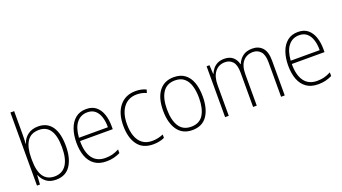

<svg xmlns="http://www.w3.org/2000/svg" viewBox="-60 -1313 3341 1876"><g transform="rotate(-20 1610.5 -375.0)"><path d="M120 -520Q120 -497 119 -469.5Q118 -442 117 -422H120Q135 -474 179 -507Q223 -540 287 -540Q381 -540 430 -470.5Q479 -401 479 -267Q479 -141 429 -65.5Q379 10 278 10Q216 10 177.5 -19.5Q139 -49 121 -95H118L112 0H81V-760H120ZM284 -505Q198 -505 159 -443.5Q120 -382 120 -274V-251Q120 -25 275 -25Q355 -25 397 -86.5Q439 -148 439 -268Q439 -505 284 -505Z M787 -539Q850 -539 889 -506.5Q928 -474 946.5 -419Q965 -364 965 -297V-265H625Q624 -149 669.5 -87Q715 -25 803 -25Q843 -25 875 -33Q907 -41 946 -61V-23Q913 -7 878.5 1.5Q844 10 802 10Q728 10 680 -24Q632 -58 609 -119Q586 -180 586 -262Q586 -341 608.5 -404Q631 -467 675.5 -503Q720 -539 787 -539ZM787 -505Q718 -505 675.5 -453Q633 -401 626 -299H927Q928 -358 913 -405Q898 -452 867 -478.5Q836 -505 787 -505Z M1288 10Q1179 10 1126 -63.5Q1073 -137 1073 -260Q1073 -391 1134 -465Q1195 -539 1301 -539Q1361 -539 1409 -516L1399 -483Q1375 -494 1350 -499Q1325 -504 1301 -504Q1212 -504 1162 -439.5Q1112 -375 1112 -261Q1112 -192 1130.5 -139Q1149 -86 1188.5 -55.5Q1228 -25 1290 -25Q1321 -25 1350.5 -31.5Q1380 -38 1406 -49V-14Q1383 -3 1353 3.5Q1323 10 1288 10Z M1901 -265Q1901 -139 1850 -64.5Q1799 10 1695 10Q1594 10 1541.5 -64.5Q1489 -139 1489 -266Q1489 -395 1543 -467Q1597 -539 1698 -539Q1768 -539 1813 -504.5Q1858 -470 1879.5 -408.5Q1901 -347 1901 -265ZM1529 -266Q1529 -154 1569.5 -89.5Q1610 -25 1695 -25Q1782 -25 1822 -89Q1862 -153 1862 -265Q1862 -336 1845.5 -390Q1829 -444 1793 -474.5Q1757 -505 1698 -505Q1613 -505 1571 -442Q1529 -379 1529 -266Z M2514 -539Q2579 -539 2618 -496.5Q2657 -454 2657 -363V0H2619V-360Q2619 -437 2588 -471Q2557 -505 2510 -505Q2444 -505 2405 -460Q2366 -415 2366 -324V0H2328V-356Q2328 -437 2297.5 -471Q2267 -505 2219 -505Q2152 -505 2113.5 -456Q2075 -407 2075 -319V0H2037V-529H2067L2072 -437H2075Q2085 -462 2103.5 -485.5Q2122 -509 2151 -524Q2180 -539 2223 -539Q2277 -539 2310.5 -511Q2344 -483 2355 -435H2358Q2377 -482 2415 -510.5Q2453 -539 2514 -539Z M2989 -539Q3052 -539 3091 -506.5Q3130 -474 3148.5 -419Q3167 -364 3167 -297V-265H2827Q2826 -149 2871.5 -87Q2917 -25 3005 -25Q3045 -25 3077 -33Q3109 -41 3148 -61V-23Q3115 -7 3080.5 1.5Q3046 10 3004 10Q2930 10 2882 -24Q2834 -58 2811 -119Q2788 -180 2788 -262Q2788 -341 2810.5 -404Q2833 -467 2877.5 -503Q2922 -539 2989 -539ZM2989 -505Q2920 -505 2877.5 -453Q2835 -401 2828 -299H3129Q3130 -358 3115 -405Q3100 -452 3069 -478.5Q3038 -505 2989 -505Z"/></g></svg>

Font: Noto Sans Kannada SemiCondensed ExtraLight
Style: Regular
Weight: 200
Width: 4
Designer: Jelle Bosma - Monotype Design Team
Foundry: Monotype Imaging Inc.
Version: Version 2.005; ttfautohint (v1.8.4.7-5d5b)